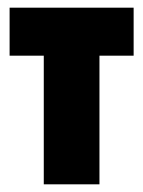

<svg xmlns="http://www.w3.org/2000/svg" viewBox="-20 -480 373 500"><path d="M5 -460V-335H328V-460ZM94 -440V0H239V-440Z"/></svg>

Font: Jost
Style: Bold
Weight: 700
Version: Version 3.710